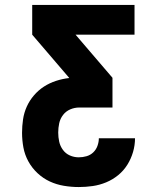

<svg xmlns="http://www.w3.org/2000/svg" viewBox="-20 -540 640 775"><path d="M298 215Q268 215 238 210Q208 205 181 192.5Q154 180 131.5 159Q109 138 94.5 111.5Q80 85 74.5 55.5Q69 26 69 -4Q69 -31 73 -58Q77 -85 88 -109.5Q99 -134 117 -155Q135 -176 157.5 -190.5Q180 -205 206 -213.5Q232 -222 259 -225V-226L110 -400V-520H523V-400H285L434 -226V-106H300Q281 -106 263.5 -98.5Q246 -91 234.5 -76Q223 -61 219 -42.5Q215 -24 215 -5Q215 14 219 32Q223 50 234 65Q245 80 262 87.5Q279 95 298 95Q314 95 329.5 90.5Q345 86 356.5 75Q368 64 373.5 48.5Q379 33 379 18H525Q525 46 517 73.5Q509 101 494 125Q479 149 457 167Q435 185 408.5 196Q382 207 354 211Q326 215 298 215Z"/></svg>

Font: Iosevka SS04 Heavy Extended
Style: Regular
Weight: 900
Width: 7
Monospace: yes
Designer: Belleve Invis
Foundry: Belleve Invis
Version: Version 19.0.0; ttfautohint (v1.8.4)